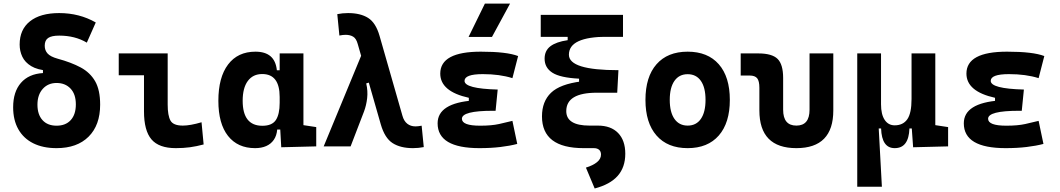

<svg xmlns="http://www.w3.org/2000/svg" viewBox="-20 -815 5899 1069"><path d="M294.9 9.8Q219.2 9.8 165 -17.3Q110.8 -44.4 82 -95.5Q53.2 -146.5 53.2 -217.8Q53.2 -303.7 96.4 -353.5Q139.6 -403.3 219.2 -408.2V-440.4L247.6 -421.4Q188.5 -425.8 153.8 -446.8Q119.1 -467.8 104.2 -499.3Q89.4 -530.8 89.4 -566.9Q89.4 -650.9 147 -696.5Q204.6 -742.2 309.6 -742.2Q421.9 -742.2 513.2 -689.9L463.4 -577.6Q397.9 -616.7 309.6 -616.7Q267.1 -616.7 248 -603.5Q229 -590.3 229 -560.5Q229 -534.7 244.9 -517.1Q260.7 -499.5 300.8 -488.3Q376.5 -467.8 429.2 -439.5Q481.9 -411.1 509.8 -362.5Q537.6 -314 537.6 -232.4Q537.6 -118.2 473.4 -54.2Q409.2 9.8 294.9 9.8ZM294.9 -115.2Q345.7 -115.2 374 -146.5Q402.3 -177.7 402.3 -233.9Q402.3 -290.5 372.8 -321.8Q343.3 -353 294.9 -353Q247.6 -353 218 -320.1Q188.5 -287.1 188.5 -232.4Q188.5 -177.2 216.6 -146.2Q244.6 -115.2 294.9 -115.2Z M959 9.8Q864.7 9.8 823.2 -39.1Q781.7 -87.9 781.7 -195.3V-517.6H913.6V-232.9Q913.6 -171.4 929.2 -143.6Q944.8 -115.7 998 -115.7Q1039.1 -115.7 1102.1 -134.3L1113.8 -10.7Q1073.7 0 1037.4 4.9Q1001 9.8 959 9.8ZM641.1 -396V-517.6H804.7V-396Z M1400.4 9.8Q1303.2 9.8 1249.5 -58.3Q1195.8 -126.5 1195.8 -253.9Q1195.8 -384.3 1249.8 -455.8Q1303.7 -527.3 1402.3 -527.3Q1456.5 -527.3 1486.3 -501.7Q1516.1 -476.1 1521.5 -423.8H1567.4L1537.1 -274.9Q1537.1 -338.9 1512.9 -370.8Q1488.8 -402.8 1439.9 -402.8Q1388.2 -402.8 1359.6 -364Q1331.1 -325.2 1331.1 -253.9Q1331.1 -114.7 1440.9 -114.7Q1494.6 -114.7 1515.9 -146.7Q1537.1 -178.7 1537.1 -242.7V-267.1L1572.3 -93.8H1523.4Q1520.5 -59.6 1504.4 -36.4Q1488.3 -13.2 1461.9 -1.7Q1435.5 9.8 1400.4 9.8ZM1545.9 4.9 1537.1 -151.9V-254.4H1669.4V-118.2L1740.7 -107.4V0ZM1537.1 -211.4V-517.6H1669.4V-212.4Z M2279.3 9.8Q2209.5 9.8 2165.8 -18.3Q2122.1 -46.4 2100.1 -122.6L1971.7 -570.3Q1963.4 -600.6 1946.3 -610.8Q1929.2 -621.1 1904.3 -621.1Q1889.2 -621.1 1869.6 -617.2L1857.9 -736.3Q1886.7 -742.2 1918 -742.2Q1986.8 -742.2 2029.5 -715.3Q2072.3 -688.5 2093.3 -615.2L2220.7 -170.4Q2229 -140.6 2247.8 -126Q2266.6 -111.3 2293 -111.3Q2308.1 -111.3 2327.6 -115.2L2339.4 3.9Q2310.5 9.8 2279.3 9.8ZM1782.2 0 1994.1 -512.7 2085 -370.6 2019 -350.6Q2028.8 -308.6 2024.2 -268.3Q2019.5 -228 2006.8 -194.3L1932.1 0Z M2649.4 9.8Q2416.5 9.8 2416.5 -128.4Q2416.5 -241.2 2617.7 -255.9L2751 -316.4L2739.3 -198.2H2723.6Q2551.8 -198.2 2551.8 -153.8Q2551.8 -115.2 2653.3 -115.2Q2716.8 -115.2 2758.5 -124.5Q2800.3 -133.8 2833 -142.1L2859.9 -13.7Q2819.3 -2.9 2766.4 3.4Q2713.4 9.8 2649.4 9.8ZM2590.3 -210.4V-270.5Q2431.2 -305.7 2431.2 -405.3Q2431.2 -527.3 2657.2 -527.3Q2801.8 -527.3 2864.7 -502.9L2833 -379.9Q2762.2 -402.3 2668 -402.3Q2566.4 -402.3 2566.4 -364.7Q2566.4 -321.3 2751 -316.4L2739.3 -198.2ZM2588.9 -609.4 2679.7 -794.9H2819.8L2719.2 -609.4Z M3229.5 9.8Q3113.5 9.8 3055.5 -34.4Q2997.6 -78.6 2997.6 -167Q2997.6 -250 3047.8 -298.4Q3098 -346.8 3216.8 -361.8L3423.3 -424.3L3416.5 -298.8H3303.2Q3217.7 -298.8 3175.3 -273.3Q3132.8 -247.7 3132.8 -196.3Q3132.8 -156 3165.3 -135.9Q3197.7 -115.7 3262.2 -115.7H3308.6L3286.1 9.8ZM3291 234.4 3242.2 118.2Q3281.8 106 3304 87.8Q3326.2 69.7 3326.2 45.4Q3326.2 28.3 3315.7 19Q3305.3 9.8 3286.1 9.8L3308.6 -115.7Q3381.4 -115.7 3421.4 -74.5Q3461.4 -33.2 3461.4 41Q3461.4 116.2 3419.2 164.1Q3377 211.9 3291 234.4ZM3204.1 -298.8V-377Q3099.1 -382.3 3055.7 -410.1Q3012.2 -437.9 3012.2 -488.3Q3012.2 -532.7 3044.4 -557.4Q3076.7 -582 3140.6 -591.3V-634.8L3361.3 -610.4Q3254.4 -610.4 3200.9 -585.4Q3147.5 -560.5 3147.5 -510.3Q3147.5 -467.1 3216.2 -445.7Q3284.9 -424.3 3423.3 -424.3L3416.5 -298.8ZM2990.7 -609.9V-732.4H3448.7V-609.9Z M3808.6 9.8Q3696.8 9.8 3635.3 -60.5Q3573.7 -130.9 3573.7 -258.8Q3573.7 -387.2 3635.3 -457.3Q3696.8 -527.3 3808.6 -527.3Q3920.5 -527.3 3982 -457.3Q4043.5 -387.2 4043.5 -258.8Q4043.5 -130.9 3982 -60.5Q3920.5 9.8 3808.6 9.8ZM3808.8 -115.7Q3856.4 -115.7 3882.3 -153.1Q3908.2 -190.5 3908.2 -258.9Q3908.2 -327.6 3882.3 -364.7Q3856.4 -401.9 3808.6 -401.9Q3761.2 -401.9 3735.1 -364.7Q3709 -327.5 3709 -258.8Q3709 -190.4 3735.1 -153.1Q3761.2 -115.7 3808.8 -115.7Z M4414.1 9.8Q4208 9.8 4208 -200.2V-326.2Q4208 -363.8 4195.8 -379.2Q4183.6 -394.5 4153.3 -394.5H4104V-517.6H4201.7Q4278.3 -517.6 4309.3 -487.1Q4340.3 -456.5 4340.3 -380.9V-204.1Q4340.3 -115.7 4414 -115.7Q4487.3 -115.7 4487.3 -204.1V-517.6H4619.6V-200.2Q4619.6 9.8 4414.1 9.8Z M4961.4 9.8Q4889.2 9.8 4885.7 -99.6H4854L4752.9 -175.8V-517.6H4885.3V-234.4Q4885.3 -178.2 4905.5 -147.7Q4925.8 -117.2 4961.4 -117.2Q5007.8 -117.2 5031.5 -150.9Q5055.2 -184.6 5055.2 -263.7L5077.6 -99.6H5043.5Q5041.5 -44.9 5021.2 -17.6Q5001 9.8 4961.4 9.8ZM4752.9 224.6V-210L4871.6 -115.7L4890.1 224.6ZM5064 4.9 5055.2 -119.1V-234.4H5187.5V-118.2L5258.8 -107.4V0ZM5055.2 -146.5V-517.6H5187.5V-175.8Z M5579.1 9.8Q5346.2 9.8 5346.2 -128.4Q5346.2 -241.2 5547.4 -255.9L5680.7 -316.4L5668.9 -198.2H5653.3Q5481.4 -198.2 5481.4 -153.8Q5481.4 -115.2 5583 -115.2Q5646.5 -115.2 5688.2 -124.5Q5730 -133.8 5762.7 -142.1L5789.6 -13.7Q5749 -2.9 5696 3.4Q5643.1 9.8 5579.1 9.8ZM5520 -210.4V-270.5Q5360.8 -305.7 5360.8 -405.3Q5360.8 -527.3 5586.9 -527.3Q5731.4 -527.3 5794.4 -502.9L5762.7 -379.9Q5691.9 -402.3 5597.7 -402.3Q5496.1 -402.3 5496.1 -364.7Q5496.1 -321.3 5680.7 -316.4L5668.9 -198.2Z"/></svg>

Font: Cascadia Code
Style: Regular
Weight: 400
Monospace: yes
Designer: Aaron Bell
Foundry: Saja Typeworks
Version: Version 2106.017